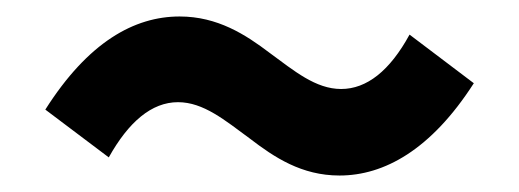

<svg xmlns="http://www.w3.org/2000/svg" viewBox="-20 -491 630 233"><path d="M283 -323C313 -300 346 -278 392 -278C446 -278 503 -309 555 -390L477 -449C453 -405 425 -383 394 -383C363 -383 337 -405 307 -427C278 -449 244 -471 198 -471C143 -471 87 -440 35 -358L112 -300C136 -343 164 -367 196 -367C227 -367 253 -345 283 -323Z"/></svg>

Font: GenSekiGothic2 TW B
Style: Regular
Weight: 700
Version: Version 2.100;PS 2.1;hotconv 16.6.51;makeotf.lib2.5.65220 DE